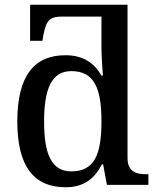

<svg xmlns="http://www.w3.org/2000/svg" viewBox="-20 -780 664 810"><path d="M257 10C335 10 380 -28 410 -87H415L431 0H606V-45H598C556 -45 518 -54 518 -114V-760H107V-608H159L164 -637C176 -697 193 -710 242 -710H408V-574C408 -545 414 -461 414 -461H408C379 -512 333 -547 256 -547C125 -547 53 -461 53 -268C53 -75 125 10 257 10ZM281 -57C198 -57 166 -128 166 -267C166 -406 198 -480 281 -480C378 -480 408 -407 408 -268C408 -127 378 -57 281 -57Z"/></svg>

Font: Noto Serif Medium
Style: Regular
Weight: 500
Designer: Monotype Design Team
Foundry: Monotype Imaging Inc.
Version: Version 2.013